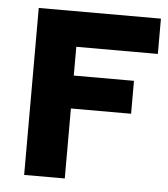

<svg xmlns="http://www.w3.org/2000/svg" viewBox="-45 -604 563 645"><g transform="rotate(5 236.0 -281.5)"><path d="M197 0H60V-563H472V-444H197V-347H400V-236H197Z"/></g></svg>

Font: Darker Grotesque Light Black
Style: Regular
Weight: 900
Version: Version 1.000;gftools[0.9.28]